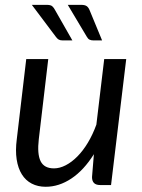

<svg xmlns="http://www.w3.org/2000/svg" viewBox="-20 -744 570 772"><path d="M41.5 0ZM174 -506.5 136 -184.5Q129 -125 143.2 -96Q157.5 -67 197 -67Q220 -67 244.2 -79.5Q268.5 -92 291.2 -115Q314 -138 333.5 -170.5Q353 -203 367.5 -243L399 -506.5H487.5L426.5 0H382.5Q350 0 350 -32L357.5 -124Q317 -59.5 267 -26.2Q217 7 164 7Q132 7 107.5 -5.8Q83 -18.5 67.8 -43Q52.5 -67.5 47 -103Q41.5 -138.5 47.5 -184.5L85.5 -506.5ZM306.5 -724.5Q321.5 -724.5 328.8 -719.2Q336 -714 340.5 -702.5L390.5 -581.5H356Q346.5 -581.5 340.2 -584.5Q334 -587.5 329.5 -595.5L252.5 -724.5ZM168 -724.5Q183.5 -724.5 190 -719Q196.5 -713.5 202 -702.5L271 -581.5H232Q222 -581.5 216.2 -584.8Q210.5 -588 205 -595.5L108 -724.5Z"/></svg>

Font: Lato
Style: Italic
Weight: 400
Italic angle: -7°
Designer: Lukasz Dziedzic
Foundry: tyPoland Lukasz Dziedzic
Version: Version 2.007; 2014-02-27